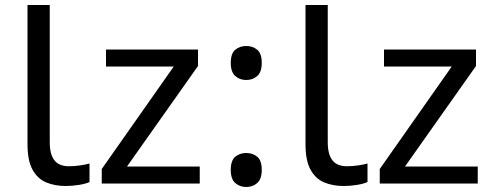

<svg xmlns="http://www.w3.org/2000/svg" viewBox="-20 -734 1970 768"><path d="M243 10Q199 10 164.5 -4.5Q130 -19 110 -55.5Q90 -92 90 -157V-714H179V-165Q179 -117 197.5 -93Q216 -69 256 -69Q278 -69 301.5 -72.5Q325 -76 338 -80V-6Q324 1 296.5 5.5Q269 10 243 10Z M779 0H387V-58L675 -468H404V-536H772V-470L488 -68H779Z M965 -414Q939 -414 921 -430Q903 -446 903 -482Q903 -520 921 -535Q939 -550 965 -550Q991 -550 1009 -535Q1027 -520 1027 -482Q1027 -446 1009 -430Q991 -414 965 -414ZM965 14Q939 14 921 -2Q903 -18 903 -54Q903 -92 921 -107Q939 -122 965 -122Q991 -122 1009 -107Q1027 -92 1027 -54Q1027 -18 1009 -2Q991 14 965 14Z M1355 10Q1311 10 1276.5 -4.5Q1242 -19 1222 -55.5Q1202 -92 1202 -157V-714H1291V-165Q1291 -117 1309.5 -93Q1328 -69 1368 -69Q1390 -69 1413.5 -72.5Q1437 -76 1450 -80V-6Q1436 1 1408.5 5.5Q1381 10 1355 10Z M1891 0H1499V-58L1787 -468H1516V-536H1884V-470L1600 -68H1891Z"/></svg>

Font: hexuoriya05
Style: Book
Weight: 400
Designer: Jelle Bosma - Monotype Design Team
Foundry: Monotype Imaging Inc.
Version: Version 2.003